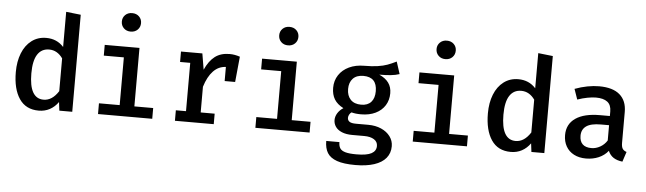

<svg xmlns="http://www.w3.org/2000/svg" viewBox="-57 -1041 5037 1496"><g transform="rotate(5 2461.5 -293.0)"><path d="M409.2 -771.8 524.1 -759V0H423.1L414.9 -66.7Q387.2 -27.7 348.5 -6.9Q309.7 13.8 262.6 13.8Q161.5 13.8 110.3 -62.3Q59 -138.5 59 -270.8Q59 -353.3 84.6 -417.9Q110.3 -482.6 158.7 -519.2Q207.2 -555.9 272.8 -555.9Q355.9 -555.9 409.2 -496.9ZM180.5 -270.8Q180.5 -74.4 292.8 -74.4Q360 -74.4 409.2 -151.3V-407.7Q388.7 -436.9 362.1 -452.3Q335.4 -467.7 303.1 -467.7Q243.6 -467.7 212.1 -419Q180.5 -370.3 180.5 -270.8Z M997.9 -734.9Q997.9 -703.6 976.9 -682.8Q955.9 -662.1 922.6 -662.1Q889.7 -662.1 868.7 -682.8Q847.7 -703.6 847.7 -734.9Q847.7 -765.6 868.7 -786.2Q889.7 -806.7 922.6 -806.7Q955.9 -806.7 976.9 -786.2Q997.9 -765.6 997.9 -734.9ZM730.8 -541.5H1002.6V-84.1H1149.7V0H725.6V-84.1H887.7V-457.4H730.8Z M1787.7 -541.5 1768.2 -342.1H1686.2V-452.3Q1629.2 -450.3 1587.7 -406.9Q1546.2 -363.6 1521.5 -283.1V-82.1H1630.8V0H1327.2V-82.1H1406.7V-460H1327.2V-541.5H1494.4L1515.4 -415.9Q1546.7 -486.2 1592.1 -520.8Q1637.4 -555.4 1706.2 -555.4Q1728.7 -555.4 1747.7 -551.8Q1766.7 -548.2 1787.7 -541.5Z M2228.7 -734.9Q2228.7 -703.6 2207.7 -682.8Q2186.7 -662.1 2153.3 -662.1Q2120.5 -662.1 2099.5 -682.8Q2078.5 -703.6 2078.5 -734.9Q2078.5 -765.6 2099.5 -786.2Q2120.5 -806.7 2153.3 -806.7Q2186.7 -806.7 2207.7 -786.2Q2228.7 -765.6 2228.7 -734.9ZM1961.5 -541.5H2233.3V-84.1H2380.5V0H1956.4V-84.1H2118.5V-457.4H1961.5Z M3039.5 -514.9Q3009.2 -504.6 2971.5 -500.8Q2933.8 -496.9 2882.1 -496.9Q2931.3 -474.9 2955.6 -441.3Q2980 -407.7 2980 -359.5Q2980 -306.2 2954.1 -264.6Q2928.2 -223.1 2880 -199.7Q2831.8 -176.4 2766.7 -176.4Q2722.6 -176.4 2692.3 -185.1Q2681.5 -177.9 2674.9 -165.6Q2668.2 -153.3 2668.2 -140.5Q2668.2 -121.5 2683.1 -110.8Q2697.9 -100 2735.9 -100H2830.3Q2887.2 -100 2932.1 -80.3Q2976.9 -60.5 3002.3 -26.2Q3027.7 8.2 3027.7 50.8Q3027.7 104.6 2996.4 142.8Q2965.1 181 2904.4 201Q2843.6 221 2756.9 221Q2665.6 221 2612.8 202.3Q2560 183.6 2537.7 147.2Q2515.4 110.8 2515.4 53.8H2618.5Q2618.5 84.1 2630 102.1Q2641.5 120 2671.8 128.7Q2702.1 137.4 2757.9 137.4Q2840 137.4 2876.2 117.4Q2912.3 97.4 2912.3 58.5Q2912.3 25.6 2883.8 7.7Q2855.4 -10.3 2806.7 -10.3H2713.8Q2664.6 -10.3 2631.3 -24.4Q2597.9 -38.5 2581.8 -62.1Q2565.6 -85.6 2565.6 -114.4Q2565.6 -142.1 2581.3 -167.7Q2596.9 -193.3 2626.2 -212.3Q2577.4 -237.4 2555.1 -274.1Q2532.8 -310.8 2532.8 -363.6Q2532.8 -420 2561.5 -463.6Q2590.3 -507.2 2641.5 -531.3Q2692.8 -555.4 2759 -555.4Q2820.5 -555.4 2864.4 -562.1Q2908.2 -568.7 2939.2 -580Q2970.3 -591.3 3008.7 -610.3ZM2649.7 -364.6Q2649.7 -312.3 2678.5 -281.8Q2707.2 -251.3 2761.5 -251.3Q2812.3 -251.3 2839.2 -281Q2866.2 -310.8 2866.2 -365.6Q2866.2 -476.4 2760 -476.4Q2706.7 -476.4 2678.2 -446.2Q2649.7 -415.9 2649.7 -364.6Z M3459.5 -734.9Q3459.5 -703.6 3438.5 -682.8Q3417.4 -662.1 3384.1 -662.1Q3351.3 -662.1 3330.3 -682.8Q3309.2 -703.6 3309.2 -734.9Q3309.2 -765.6 3330.3 -786.2Q3351.3 -806.7 3384.1 -806.7Q3417.4 -806.7 3438.5 -786.2Q3459.5 -765.6 3459.5 -734.9ZM3192.3 -541.5H3464.1V-84.1H3611.3V0H3187.2V-84.1H3349.2V-457.4H3192.3Z M4101.5 -771.8 4216.4 -759V0H4115.4L4107.2 -66.7Q4079.5 -27.7 4040.8 -6.9Q4002.1 13.8 3954.9 13.8Q3853.8 13.8 3802.6 -62.3Q3751.3 -138.5 3751.3 -270.8Q3751.3 -353.3 3776.9 -417.9Q3802.6 -482.6 3851 -519.2Q3899.5 -555.9 3965.1 -555.9Q4048.2 -555.9 4101.5 -496.9ZM3872.8 -270.8Q3872.8 -74.4 3985.1 -74.4Q4052.3 -74.4 4101.5 -151.3V-407.7Q4081 -436.9 4054.4 -452.3Q4027.7 -467.7 3995.4 -467.7Q3935.9 -467.7 3904.4 -419Q3872.8 -370.3 3872.8 -270.8Z M4812.8 -132.8Q4812.8 -101.5 4822.3 -86.7Q4831.8 -71.8 4853.8 -64.6L4828.2 13.3Q4786.7 8.7 4758.5 -9.2Q4730.3 -27.2 4715.9 -61.5Q4686.7 -24.6 4641.5 -5.4Q4596.4 13.8 4543.1 13.8Q4488.7 13.8 4448.5 -7.2Q4408.2 -28.2 4386.7 -66.2Q4365.1 -104.1 4365.1 -154.4Q4365.1 -240 4432.1 -286.2Q4499 -332.3 4622.6 -332.3H4700V-367.7Q4700 -419 4669.2 -442.6Q4638.5 -466.2 4579.5 -466.2Q4551.3 -466.2 4513.3 -459Q4475.4 -451.8 4435.4 -437.9L4407.2 -519Q4456.4 -537.4 4505.1 -546.7Q4553.8 -555.9 4596.9 -555.9Q4704.1 -555.9 4758.5 -508.7Q4812.8 -461.5 4812.8 -374.4ZM4700 -141V-260.5H4636.4Q4557.9 -260.5 4521.8 -234.6Q4485.6 -208.7 4485.6 -159.5Q4485.6 -115.9 4509 -93.3Q4532.3 -70.8 4577.9 -70.8Q4613.3 -70.8 4646.4 -89.5Q4679.5 -108.2 4700 -141Z"/></g></svg>

Font: Fira Code Fixed Medium
Style: Regular
Weight: 500
Monospace: yes
Designer: Carrois Corporate, Edenspiekermann AG, Nikita Prokopov
Foundry: Carrois Corporate, Edenspiekermann AG, Nikita Prokopov
Version: Version 5.002